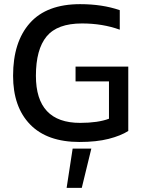

<svg xmlns="http://www.w3.org/2000/svg" viewBox="-20 -674 681 925"><path d="M43 -309Q43 -472 124 -563Q205 -654 366 -654Q473 -654 557 -625V-531Q474 -561 375 -561Q256 -561 204.5 -498.5Q153 -436 153 -309Q153 -82 366 -82Q452 -82 505 -102V-282H344V-353H598V-43Q562 -20 503.5 -5Q445 10 363 10Q207 10 125 -74.5Q43 -159 43 -309ZM330 42H420L374 231H301Z"/></svg>

Font: Kanit
Style: Regular
Weight: 400
Designer: Katatrad Team
Foundry: Cadson Demak
Version: Version 1.001